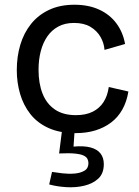

<svg xmlns="http://www.w3.org/2000/svg" viewBox="-20 -550 588 812"><path d="M300 13Q233 13 185.5 -8.5Q138 -30 108.5 -67.5Q79 -105 65 -153Q51 -201 51 -253Q51 -311 66 -361Q81 -411 111.5 -449Q142 -487 188 -508.5Q234 -530 295 -530Q354 -530 399 -509.5Q444 -489 472 -451.5Q500 -414 509 -364L422 -339Q420 -368 405 -394Q390 -420 362.5 -436.5Q335 -453 293 -453Q255 -453 227 -438Q199 -423 180.5 -396.5Q162 -370 152.5 -334Q143 -298 143 -255Q143 -197 160 -154Q177 -111 212 -87Q247 -63 301 -63Q343 -63 372 -77.5Q401 -92 418 -118.5Q435 -145 440 -182L523 -163Q516 -120 497.5 -87Q479 -54 450 -32Q421 -10 383.5 1.5Q346 13 300 13ZM188 230 200 177Q218 180 244 183Q270 186 295 184Q320 182 337 172Q354 162 354 140Q354 131 350 122.5Q346 114 334 108Q322 102 297 99.5Q272 97 230 99L243 -4H296L291 70Q334 66 362.5 73.5Q391 81 405 99Q419 117 419 144Q419 184 395.5 205.5Q372 227 336 235.5Q300 244 260 241.5Q220 239 188 230Z"/></svg>

Font: Bricolage Grotesque 16pt
Style: Regular
Weight: 400
Version: Version 1.001;gftools[0.9.33.dev8+g029e19f]